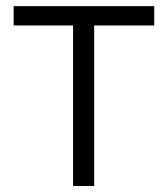

<svg xmlns="http://www.w3.org/2000/svg" viewBox="-20 -620 559 640"><path d="M25.4 -535.2Q75.2 -535.2 223.6 -535.2Q223.6 -401.4 223.6 0Q241.2 0 293.9 0Q293.9 -133.8 293.9 -535.2Q343.8 -535.2 494.1 -535.2Q494.1 -550.8 494.1 -599.6Q377 -599.6 25.4 -599.6Q25.4 -584 25.4 -535.2Z"/></svg>

Font: TextaAlt
Style: Regular
Weight: 400
Designer: Daniel Hernandez & Miguel Hernandez
Version: Version 1.005;com.myfonts.easy.latinotype.texta.alt-regular.